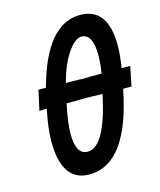

<svg xmlns="http://www.w3.org/2000/svg" viewBox="-101 -715 665 796"><g transform="rotate(-15 232.0 -317.5)"><path d="M427 -384H464L447 -300H411Q351 7 185 7Q67 7 67 -165Q67 -223 84 -302Q53 -302 52 -301L71 -387H103Q172 -642 317 -642Q436 -642 436 -480Q436 -438 427 -384ZM293 -384H341Q348 -426 348 -463Q348 -552 300 -554Q272 -554 239 -506Q207 -458 188 -385Q219 -385 238 -384Q242 -384 245 -384Q248 -384 251 -383.5Q254 -383 256 -383Q258 -383 260 -383Q262 -383 263 -383Q264 -383 265 -383Q266 -383 266 -383Q275 -383 293 -384ZM323 -301Q317 -301 307.5 -301.5Q298 -302 280.5 -302.5Q263 -303 250 -303Q207 -303 169 -302Q152 -223 152 -174Q152 -130 165 -107.5Q178 -85 204 -86Q278 -88 323 -301Z"/></g></svg>

Font: GFS Neohellenic Rg
Style: Bold Italic
Weight: 700
Italic angle: -12°
Designer: Designed by Takis Katsoulidis and George D. Matthiopoulos.
Foundry: Designed by Takis Katsoulidis and George D. Matthiopoulos.
Version: Version 1.0